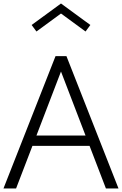

<svg xmlns="http://www.w3.org/2000/svg" viewBox="-27 -1068 692 1088"><path d="M64.1 0 156.8 -241.4H480.5L573.2 0H644.5L349.5 -750H287.7L-7.3 0ZM318.6 -662.7 457.7 -300H179.5ZM318.6 -991.4 457.7 -889.5 485 -926.4 318.6 -1048.2 152.3 -926.4 179.5 -889.5Z"/></svg>

Font: Spartan MB
Style: Regular
Weight: 212
Designer: Matt Bailey, Mirko Velimirovic
Foundry: Matt Bailey
Version: Version 1.005